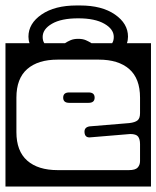

<svg xmlns="http://www.w3.org/2000/svg" viewBox="-40 -662 572 702"><path d="M253 -642Q332.5 -642 380.2 -609Q428 -576 428 -528Q428 -515 424 -504H512V20H-20V-504H68Q64 -515 64 -528Q64 -576 112 -609Q160 -642 240 -642ZM116 -527Q116 -513 122 -504H197.5Q206.5 -510 218 -515Q229.5 -520 246 -520Q262.5 -520 274 -515Q285.5 -510 294.5 -504H370Q376 -513 376 -527Q376 -555.5 341.5 -575.2Q307 -595 246 -595Q184 -595 150 -575.2Q116 -555.5 116 -527ZM171 -444Q99 -444 59.5 -409.5Q20 -375 20 -305V-179Q20 -109.5 59.5 -74.8Q99 -40 171 -40H431Q455 -40 463.5 -49.5Q472 -59 472 -73V-135Q472 -153 465 -162.5Q458 -172 436 -172L292 -160Q270.5 -157 269 -178Q267.5 -197 288 -200L433 -212Q454 -214.5 463 -222Q472 -229.5 472 -248V-305Q472 -375 432.5 -409.5Q393 -444 321 -444ZM306 -305Q306 -286 284 -286H213Q191 -286 191 -305Q191 -324 213 -324H284Q306 -324 306 -305Z"/></svg>

Font: Honk Rounded
Style: Regular
Weight: 400
Designer: Noopur Datye & Yesha Goshar
Foundry: Ek Type
Version: Version 1.000